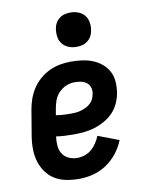

<svg xmlns="http://www.w3.org/2000/svg" viewBox="-85 -811 670 880"><g transform="rotate(-10 250.0 -371.0)"><path d="M212 8Q182 8 153 2.5Q124 -3 100 -17.5Q76 -32 59.5 -55Q43 -78 35 -105Q27 -132 26.5 -162Q26 -192 31 -222L51 -342Q55 -367 64 -392Q73 -417 87.5 -439Q102 -461 123 -479Q144 -497 168 -508Q192 -519 217 -523.5Q242 -528 267 -528Q293 -528 319 -524.5Q345 -521 367.5 -512Q390 -503 409 -487.5Q428 -472 439.5 -450.5Q451 -429 453 -403Q455 -377 451 -351Q447 -327 436.5 -303.5Q426 -280 408.5 -261.5Q391 -243 368 -230Q345 -217 321 -209.5Q297 -202 272.5 -199.5Q248 -197 224 -197Q203 -197 182.5 -198Q162 -199 141 -202Q138 -181 139.5 -160Q141 -139 151.5 -122Q162 -105 180.5 -96.5Q199 -88 221 -88Q238 -88 255.5 -94Q273 -100 287 -112Q301 -124 311 -139.5Q321 -155 328 -172L425 -135Q412 -103 390.5 -75.5Q369 -48 340 -28.5Q311 -9 278 -0.5Q245 8 212 8ZM224 -293Q236 -293 248.5 -294Q261 -295 273 -298.5Q285 -302 296.5 -307.5Q308 -313 318 -322Q328 -331 333 -342.5Q338 -354 340 -366Q343 -381 338.5 -395Q334 -409 323 -417.5Q312 -426 297 -429Q282 -432 267 -432Q248 -432 228.5 -424Q209 -416 194 -400.5Q179 -385 172 -365.5Q165 -346 162 -327L157 -298Q174 -295 190.5 -294Q207 -293 224 -293ZM304 -590Q285 -590 268 -597Q251 -604 239.5 -618Q228 -632 225.5 -651Q223 -670 226 -689Q228 -703 235 -715Q242 -727 253.5 -735.5Q265 -744 278 -747Q291 -750 305 -750Q324 -750 341.5 -743Q359 -736 370 -722Q381 -708 384 -689Q387 -670 383 -651Q381 -637 374 -625Q367 -613 355.5 -604.5Q344 -596 331 -593Q318 -590 304 -590Z"/></g></svg>

Font: Iosevka
Style: Bold Italic
Weight: 700
Italic angle: -9°
Monospace: yes
Designer: Belleve Invis
Foundry: Belleve Invis
Version: Version 32.5.0; ttfautohint (v1.8.4)